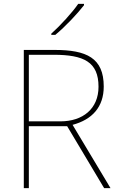

<svg xmlns="http://www.w3.org/2000/svg" viewBox="-20 -1065 617 992"><path d="M414 -1038V-1045H384C355 -1002 290 -931 245 -891V-885H266C319 -929 379 -993 414 -1038ZM262 -807H103V-93H129V-413H327L518 -93H551L355 -420C456 -447 516 -512 516 -618C516 -766 427 -807 262 -807ZM257 -782C413 -782 489 -745 489 -617C489 -503 408 -438 292 -438H129V-782Z"/></svg>

Font: Noto Sans Telugu UI Thin
Style: Regular
Weight: 100
Designer: Jelle Bosma - Monotype Design Team
Foundry: Monotype Imaging Inc.
Version: Version 2.005